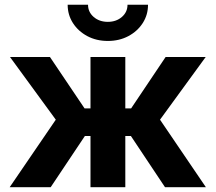

<svg xmlns="http://www.w3.org/2000/svg" viewBox="-20 -785 904 805"><path d="M20.5 0 213.9 -283.2 22 -545.9H189.5L334.5 -330.6H359.4V-545.9H505.4V-330.6H529.8L674.3 -545.9H842.3L650.9 -283.2L843.3 0H671.9L528.8 -214.8H505.4V0H359.4V-214.8H335.9L192.4 0ZM432.1 -613.3Q384.3 -613.3 346.2 -633.5Q308.1 -653.8 285.9 -688.2Q263.7 -722.7 263.7 -765.1H349.1Q349.1 -734.4 372.8 -713.9Q396.5 -693.4 432.1 -693.4Q467.3 -693.4 491 -713.9Q514.6 -734.4 514.6 -765.1H600.6Q600.6 -722.7 578.4 -688.2Q556.2 -653.8 518.1 -633.5Q480 -613.3 432.1 -613.3Z"/></svg>

Font: Inter
Style: Bold
Weight: 700
Designer: Rasmus Andersson
Foundry: rsms
Version: Version 4.001;git-9221beed3